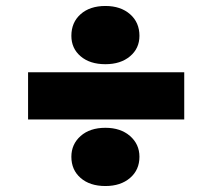

<svg xmlns="http://www.w3.org/2000/svg" viewBox="-20 -662 710 643"><path d="M333 -39Q281 -39 250 -66Q219 -93 219 -137Q219 -179 250 -206.5Q281 -234 333 -234Q384 -234 415.5 -206.5Q447 -179 447 -137Q447 -93 415.5 -66Q384 -39 333 -39ZM333 -447Q281 -447 250 -473.5Q219 -500 219 -542Q219 -587 250 -614.5Q281 -642 333 -642Q384 -642 415.5 -614.5Q447 -587 447 -542Q447 -500 415.5 -473.5Q384 -447 333 -447ZM597 -262H74V-420H597Z"/></svg>

Font: Gabarito ExtraBold
Style: Regular
Weight: 800
Designer: Leandro Assis / Alvaro Franca / Felipe Casaprima
Foundry: Naipe Foundry
Version: Version 1.000